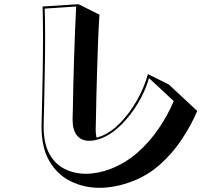

<svg xmlns="http://www.w3.org/2000/svg" viewBox="-20 -791 1040 915"><path d="M920 -262Q890 -192 845.5 -125.5Q801 -59 742.5 -7Q684 45 611 73Q530 104 454 104Q380 104 317 73Q254 42 216 -22Q178 -86 178 -186V-195Q179 -232 180.5 -298.5Q182 -365 183.5 -447.5Q185 -530 185 -614Q185 -652 184.5 -689Q184 -726 183 -760L354 -771L454 -721Q450 -663 447.5 -596.5Q445 -530 443 -464Q441 -398 439.5 -339Q438 -280 437.5 -237Q437 -194 436 -174Q436 -164 437 -153.5Q438 -143 440 -135L462 -142Q510 -161 554 -206.5Q598 -252 632.5 -312.5Q667 -373 685 -438L785 -388ZM690 -419Q674 -361 639.5 -302.5Q605 -244 560 -198.5Q515 -153 466 -133Q433 -120 406 -120Q366 -120 346 -146.5Q326 -173 326 -219V-224Q327 -244 327.5 -287Q328 -330 329.5 -388.5Q331 -447 333 -512Q335 -577 337.5 -641.5Q340 -706 343 -760L193 -750Q194 -720 194.5 -687.5Q195 -655 195 -620Q195 -537 193.5 -453.5Q192 -370 190.5 -301.5Q189 -233 188 -195V-187Q188 -107 215.5 -57.5Q243 -8 289 14.5Q335 37 389 37Q447 37 507 14Q579 -14 636.5 -65Q694 -116 737 -179.5Q780 -243 808 -309Z"/></svg>

Font: Rampart One
Style: Regular
Weight: 400
Designer: Fontworks Inc.
Foundry: Fontworks Inc.
Version: Version 1.100